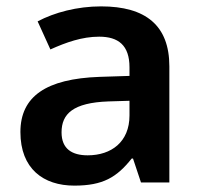

<svg xmlns="http://www.w3.org/2000/svg" viewBox="-20 -572 628 602"><path d="M297 -552C222 -552 151 -533 98 -505L138 -417C187 -439 237 -457 291 -457C351 -457 386 -430 386 -361V-334L292 -331C125 -325 44 -270 44 -158C44 -43 116 10 213 10C303 10 346 -16 393 -75H397L422 0H511V-364C511 -492 437 -552 297 -552ZM320 -254 386 -256V-210C386 -127 329 -85 255 -85C206 -85 173 -105 173 -157C173 -215 209 -250 320 -254Z"/></svg>

Font: Noto Sans Bengali UI SemiBold
Style: Regular
Weight: 600
Designer: Jelle Bosma - Monotype Design Team
Foundry: Monotype Imaging Inc.
Version: Version 2.003